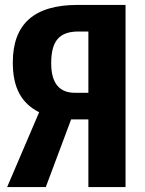

<svg xmlns="http://www.w3.org/2000/svg" viewBox="-20 -760 588 780"><path d="M295 -740C118 -740 32 -662 32 -506C32 -402 68 -340 139 -304L9 0H166L269 -275H339V0H490V-740ZM285 -383C225 -383 188 -417 188 -503C188 -594 221 -632 299 -632H339V-383Z"/></svg>

Font: Glow Sans TC Compressed
Style: Bold
Weight: 700
Width: 2
Designer: Ryoko NISHIZUKA (kana, bopomofo & ideographs); Paul D. Hunt (Latin, Greek & Cyrillic); Sandoll Communications, Soo-young
Version: Version 0.93